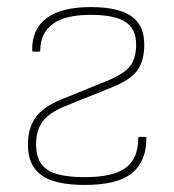

<svg xmlns="http://www.w3.org/2000/svg" viewBox="-20 -511 493 543"><path d="M220 12Q135 12 97 -15.5Q59 -43 59 -102Q59 -150 81.5 -180Q104 -210 154 -230L282 -282Q331 -302 348 -324Q365 -346 365 -385Q365 -430 334 -449.5Q303 -469 236 -469Q164 -469 129 -443Q94 -417 94 -369Q94 -365 90 -365H74Q71 -365 71 -369Q70 -428 111.5 -459.5Q153 -491 237 -491Q314 -491 351 -465.5Q388 -440 388 -385Q388 -339 368 -311.5Q348 -284 294 -263L165 -211Q120 -193 101 -168Q82 -143 82 -102Q82 -53 113 -31.5Q144 -10 220 -10Q300 -10 335.5 -36.5Q371 -63 371 -120Q371 -124 374 -124H390Q392 -124 393 -123.5Q394 -123 394 -120Q394 -55 353.5 -21.5Q313 12 220 12Z"/></svg>

Font: Sofia Sans Thin
Style: Regular
Weight: 250
Designer: Botio Nikoltchev, Ani Petrova
Foundry: lettersoup
Version: Version 4.101